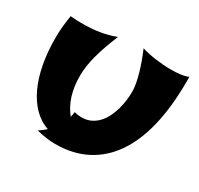

<svg xmlns="http://www.w3.org/2000/svg" viewBox="-159 -923 1192 1151"><g transform="rotate(30 436.5 -347.0)"><path d="M846.2 -681.2Q846.2 -510.3 814.5 -377.2Q782.7 -244.1 720 -152.8Q657.2 -61.5 564.5 -13.7Q471.7 34.2 350.1 34.2Q319.8 34.2 287.1 29.5Q254.4 24.9 219.2 16.1Q226.1 11.7 233.9 6.3Q240.7 1.5 249.5 -5.4Q258.3 -12.2 268.1 -21Q210.9 -40.5 167.2 -85.2Q123.5 -129.9 94 -194.3Q64.5 -258.8 49.3 -340.6Q34.2 -422.4 34.2 -516.1Q34.2 -538.1 34.9 -556.4Q35.6 -574.7 37.4 -593Q39.1 -611.3 41.5 -631.1Q43.9 -650.9 47.9 -675.8Q97.7 -670.9 149.9 -672.4Q172.4 -672.9 197.5 -674.8Q222.7 -676.8 249.3 -681.2Q275.9 -685.5 303 -692.6Q330.1 -699.7 356 -710Q335.4 -659.2 320.3 -616.5Q305.2 -573.7 295.2 -535.9Q285.2 -498 280 -462.6Q274.9 -427.2 274.9 -391.1Q274.9 -320.8 293.5 -260.7Q312 -200.7 350.1 -153.8Q352.5 -162.1 354 -171.1Q355.5 -180.2 356.9 -189.9Q369.6 -186 382.3 -184.6Q395 -183.1 407.2 -183.1Q442.4 -183.1 470.2 -196.3Q498 -209.5 518.8 -231.9Q539.6 -254.4 554 -283.4Q568.4 -312.5 577.4 -344.2Q586.4 -376 590.3 -408.2Q594.2 -440.4 594.2 -469.2Q594.2 -493.7 588.4 -524.9Q582.5 -556.2 572.8 -590.3Q563 -624.5 550 -659.9Q537.1 -695.3 522.9 -728Q542.5 -721.7 566.7 -716.3Q590.8 -710.9 617.4 -707.3Q644 -703.6 671.9 -701.4Q699.7 -699.2 727.1 -699.2Q762.2 -699.2 793.2 -703.1Q824.2 -707 846.2 -716.8Z"/></g></svg>

Font: Shojumaru
Style: Regular
Weight: 400
Version: Version 1.001